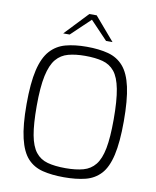

<svg xmlns="http://www.w3.org/2000/svg" viewBox="-99 -999 879 1081"><g transform="rotate(10 341.0 -459.0)"><path d="M341 6Q272 6 219.5 -7Q167 -20 132.5 -57.5Q98 -95 80.5 -169Q63 -243 63 -363Q63 -484 80.5 -558.5Q98 -633 133.5 -672.5Q169 -712 221 -726Q273 -740 341 -740Q412 -740 464.5 -726Q517 -712 551.5 -672.5Q586 -633 602.5 -558.5Q619 -484 619 -363Q619 -243 602 -169Q585 -95 550 -57.5Q515 -20 463 -7Q411 6 341 6ZM341 -46Q400 -46 442 -57.5Q484 -69 510.5 -102Q537 -135 549 -197.5Q561 -260 561 -363Q561 -471 548.5 -536Q536 -601 509.5 -633.5Q483 -666 441.5 -677Q400 -688 341 -688Q287 -688 245.5 -677Q204 -666 176.5 -633.5Q149 -601 135 -536Q121 -471 121 -363Q121 -260 132.5 -197.5Q144 -135 170 -102Q196 -69 238 -57.5Q280 -46 341 -46ZM197 -791 323 -924H365L479 -791H442L343 -895L234 -791Z"/></g></svg>

Font: Exo Thin Light
Style: Regular
Weight: 300
Version: Version 2.000